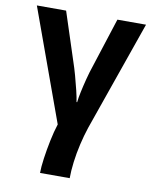

<svg xmlns="http://www.w3.org/2000/svg" viewBox="-87 -612 737 918"><g transform="rotate(10 281.5 -153.0)"><path d="M171 240Q171 212 177 169Q183 126 192.5 80Q202 34 214 -3L17 -546H159L235 -313Q245 -284 255 -248Q265 -212 273 -178.5Q281 -145 284 -124H287Q289 -144 295.5 -174.5Q302 -205 311 -240Q320 -275 331 -307L408 -546H547L360 -12Q347 27 336.5 72Q326 117 320.5 161Q315 205 315 240Z"/></g></svg>

Font: Noto Sans Mono SemiCondensed
Style: Bold
Weight: 700
Width: 4
Designer: Monotype Design Team
Foundry: Monotype Imaging Inc.
Version: Version 2.014